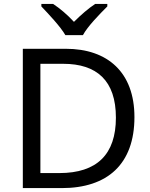

<svg xmlns="http://www.w3.org/2000/svg" viewBox="-20 -964 770 984"><path d="M315 -784H405C429 -829 492 -893 530 -931V-944H468C433 -921 395 -888 359 -852C326 -888 287 -921 252 -944H192V-931C228 -893 289 -829 315 -784ZM669 -364C669 -593 532 -714 317 -714H97V0H296C531 0 669 -123 669 -364ZM574 -361C574 -173 477 -77 284 -77H187V-637H304C476 -637 574 -551 574 -361Z"/></svg>

Font: Noto Sans Hebrew Droid
Style: Bold
Weight: 700
Designer: Monotype Design Team
Foundry: Monotype Imaging Inc.
Version: Version 1.100